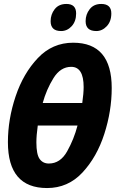

<svg xmlns="http://www.w3.org/2000/svg" viewBox="-20 -941 603 971"><path d="M365 -873Q365 -921 316 -921Q277 -921 256.5 -894.5Q236 -868 236 -834Q236 -784 289 -784Q320 -784 342.5 -808.5Q365 -833 365 -873ZM543 -873Q543 -921 492 -921Q454 -921 433.5 -894.5Q413 -868 413 -834Q413 -784 467 -784Q497 -784 520 -808.5Q543 -833 543 -873ZM545 -496Q545 -725 350 -725Q245 -725 171.5 -647.5Q98 -570 59 -454Q20 -338 20 -222Q20 10 218 10Q324 10 397 -68.5Q470 -147 507.5 -263.5Q545 -380 545 -496ZM340 -603Q403 -603 403 -501Q403 -469 396 -420H196Q215 -489 250.5 -546Q286 -603 340 -603ZM164 -221Q164 -256 171 -306H372Q354 -237 319.5 -175.5Q285 -114 227 -114Q197 -114 180.5 -137Q164 -160 164 -221Z"/></svg>

Font: Noto Sans UI Condensed ExtraBold
Style: Italic
Weight: 800
Width: 3
Designer: Monotype Design Team
Foundry: Monotype Imaging Inc.
Version: 1.001